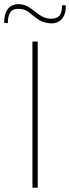

<svg xmlns="http://www.w3.org/2000/svg" viewBox="-50 -886 330 906"><path d="M128 -690V0H103V-690ZM45 -866Q67 -864 83.5 -854Q100 -844 115 -831.5Q130 -819 146.5 -809.5Q163 -800 185 -798Q216 -796 229.5 -811Q243 -826 243 -861H260Q262 -818 241 -795.5Q220 -773 185 -776Q152 -779 130 -794.5Q108 -810 89 -826Q70 -842 45 -844Q14 -847 0.5 -830.5Q-13 -814 -13 -777H-30Q-31 -808 -22 -828.5Q-13 -849 4.5 -858.5Q22 -868 45 -866Z"/></svg>

Font: Exo 2 Thin
Style: Regular
Weight: 250
Designer: Natanael Gama
Foundry: Natanael Gama
Version: Version 2.010